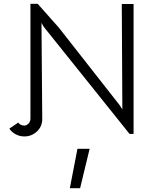

<svg xmlns="http://www.w3.org/2000/svg" viewBox="-20 -704 821 1009"><path d="M29 -28 76 -60Q81 -52 90 -48Q99 -44 107 -44Q120 -44 130 -55Q140 -66 140 -80V-684H178L289 -559L609 -151L623 -129L620 -683H682V0H661L210 -563L198 -584L202 -79Q202 -39 174 -13Q146 13 108 13Q84 13 63 2Q42 -9 29 -28ZM387 78H451L401 285H347Z"/></svg>

Font: Bellota
Style: Regular
Weight: 400
Designer: Kemie Guaida
Foundry: Kemie Guaida
Version: Version 4.001